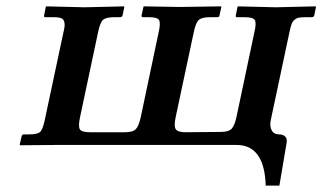

<svg xmlns="http://www.w3.org/2000/svg" viewBox="-20 -456 1014 604"><path d="M890.6 -355 832 -79.1Q827.6 -59.6 834.5 -46.4Q841.3 -33.2 857.9 -33.2Q869.6 -33.2 876.7 -26.9Q883.8 -20.5 881.8 -7.8L858.9 127.9H815.9Q812 0 724.1 0H154.8L43 1L42 -1L47.9 -26.9Q49.3 -32.7 54.2 -33.2H69.8Q96.7 -33.2 105.2 -40Q113.8 -46.9 120.1 -75.2L179.7 -355Q184.6 -373.5 182.9 -384Q181.2 -394.5 173.8 -398.2Q166.5 -401.9 148.4 -401.9H122.6Q117.7 -401.9 118.7 -407.2L124 -434.1L125.5 -436L246.1 -433.1L369.6 -436L371.1 -434.1L365.7 -408.2Q364.3 -402.3 358.4 -401.9H339.4Q313.5 -401.9 304.2 -393.6Q294.9 -385.3 288.6 -355L231.9 -87.9Q225.6 -58.6 231.2 -49.3Q236.8 -40 262.7 -40H372.6Q397.9 -40 407.2 -49.6Q416.5 -59.1 422.9 -87.9L479 -354Q485.8 -383.3 480.5 -392.6Q475.1 -401.9 449.2 -401.9H429.7Q424.8 -401.9 425.3 -407.2L431.2 -434.1L432.6 -436L546.4 -434.1L675.8 -436L676.3 -434.1L670.4 -407.2Q669.4 -402.3 664.6 -401.9H640.6Q614.7 -401.9 605.2 -393.1Q595.7 -384.3 589.4 -354L532.7 -87.9Q526.4 -58.1 533.2 -49.1Q540 -40 563.5 -40L673.8 -41Q699.7 -41 709 -51.3Q718.3 -61.5 724.1 -88.9L780.3 -355Q787.1 -383.3 781.7 -392.6Q776.4 -401.9 750.5 -401.9H725.6Q720.7 -401.9 721.7 -407.2L727.1 -434.1L728.5 -436L847.2 -433.1L972.7 -436L974.1 -434.1L968.8 -408.2Q967.3 -402.3 961.4 -401.9H940.4Q927.2 -401.9 919.9 -400.4Q912.6 -398.9 906.5 -393.8Q900.4 -388.7 897.2 -379.9Q894 -371.1 890.6 -355Z"/></svg>

Font: Linux Libertine Slanted
Style: Semibold Slanted
Weight: 600
Designer: Philipp H. Poll
Foundry: Philipp H. Poll
Version: Version 5.1.1